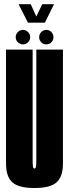

<svg xmlns="http://www.w3.org/2000/svg" viewBox="-20 -918 338 941"><path d="M149 3.5Q225.5 3.5 257 -24Q288.5 -51.5 288.5 -117.5V-675H158V-136.5Q158 -111.5 156.5 -101.8Q155 -92 149 -92Q143 -92 141.5 -101.8Q140 -111.5 140 -136.5V-675H9.5V-117.5Q9.5 -51.5 41 -24Q72.5 3.5 149 3.5ZM93 -700.5Q107 -700.5 117.5 -710.8Q128 -721 128 -735.5Q128 -750.5 117.5 -761Q107 -771.5 93 -771.5Q78 -771.5 67.5 -761Q57 -750.5 57 -735.5Q57 -721 67.5 -710.8Q78 -700.5 93 -700.5ZM206.5 -700.5Q222 -700.5 232 -710.8Q242 -721 242 -735.5Q242 -750.5 232 -761Q222 -771.5 206.5 -771.5Q192.5 -771.5 182.2 -761Q172 -750.5 172 -735.5Q172 -721 182 -710.8Q192 -700.5 206.5 -700.5ZM117 -807H200L245 -897.5H187L158 -837L130.5 -897.5H71Z"/></svg>

Font: Anybody UltraCondensed
Style: Bold
Weight: 700
Width: 1
Version: Version 1.113;gftools[0.9.25]